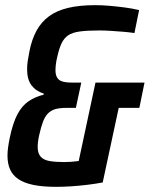

<svg xmlns="http://www.w3.org/2000/svg" viewBox="-20 -716 580 744"><path d="M198 8Q145 8 109 0.5Q73 -7 51 -22Q29 -37 19 -59.5Q9 -82 9 -113Q9 -128 11.5 -146Q14 -164 18 -183Q30 -240 47.5 -273Q65 -306 90.5 -323.5Q116 -341 149 -349L150 -353Q119 -363 102 -385.5Q85 -408 85 -448Q85 -463 87.5 -480Q90 -497 94 -517Q103 -563 121.5 -597Q140 -631 170 -653Q200 -675 244 -685.5Q288 -696 349 -696Q375 -696 404.5 -693.5Q434 -691 464 -687Q494 -683 519 -677L501 -588Q481 -591 457 -593Q433 -595 408.5 -596.5Q384 -598 364 -598Q318 -598 289 -594Q260 -590 244 -579Q228 -568 218.5 -548Q209 -528 202 -496Q198 -480 196.5 -467Q195 -454 195 -443Q195 -427 201 -416Q207 -405 221 -400.5Q235 -396 259 -396H295L274 -298H238Q211 -298 194 -293Q177 -288 165.5 -276Q154 -264 146.5 -244Q139 -224 132 -193Q129 -180 127.5 -168Q126 -156 126 -147Q126 -122 137.5 -109Q149 -96 172 -92Q195 -88 229 -88Q241 -88 255.5 -89Q270 -90 285 -92L350 -396H540L520 -298H440L378 -9Q352 -4 319.5 0Q287 4 255.5 6Q224 8 198 8Z"/></svg>

Font: Saira Condensed SemiBold
Style: Italic
Weight: 600
Width: 3
Italic angle: -12°
Designer: Hector Gatti with collaboration of the Omnibus-Type team
Foundry: Omnibus-Type
Version: Version 1.101